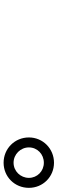

<svg xmlns="http://www.w3.org/2000/svg" viewBox="344 -1236 313 1040"><g transform="rotate(-90 500.0 -716.5)"><path d="M2 -716C2 -640 62 -580 138 -580C214 -580 275 -640 275 -716C275 -793 214 -853 138 -853C62 -853 2 -793 2 -716ZM56 -716C56 -761 92 -799 138 -799C184 -799 221 -761 221 -716C221 -670 184 -635 138 -635C92 -635 56 -671 56 -716Z"/></g></svg>

Font: LINE Seed JP_OTF Bold
Style: Regular
Weight: 700
Designer: LINE & Fontrix & Fontworks
Version: Version 1.009